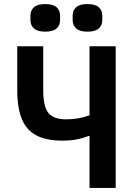

<svg xmlns="http://www.w3.org/2000/svg" viewBox="-20 -926 680 946"><path d="M421 -256H416Q359 -233 290 -233Q209 -233 160 -258.5Q111 -284 88 -338.5Q65 -393 65 -483V-698H193V-481Q193 -401 218.5 -369.5Q244 -338 307 -338Q368 -338 421 -358V-698H550V0H421ZM130 -827V-849Q130 -875 147.5 -890.5Q165 -906 203 -906Q241 -906 258.5 -890.5Q276 -875 276 -849V-827Q276 -801 258.5 -785.5Q241 -770 203 -770Q165 -770 147.5 -785.5Q130 -801 130 -827ZM338 -849Q338 -875 355.5 -890.5Q373 -906 411 -906Q449 -906 466.5 -890.5Q484 -875 484 -849V-827Q484 -801 466.5 -785.5Q449 -770 411 -770Q373 -770 355.5 -785.5Q338 -801 338 -827Z"/></svg>

Font: Writer SemiBold
Style: Regular
Weight: 600
Monospace: yes
Designer: Mike Abbink, Paul van der Laan, Pieter van Rosmalen
Foundry: Bold Monday
Version: Version 2.001 2020